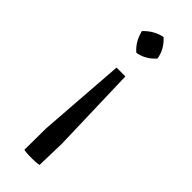

<svg xmlns="http://www.w3.org/2000/svg" viewBox="-223 -510 707 707"><g transform="rotate(45 130.5 -156.5)"><path d="M123 -374Q92 -400 81 -445Q112 -478 153 -486Q187 -455 193 -414Q164 -381 123 -374ZM84 170 85 57 110 -284H156L166 57L163 170Q154 172 144 172.5Q134 173 124 173Q114 173 104 172.5Q94 172 84 170Z"/></g></svg>

Font: Piazzolla SC
Style: Regular
Weight: 400
Designer: Juan Pablo del Peral
Foundry: Huerta Tipografica
Version: Version 1.330